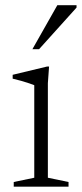

<svg xmlns="http://www.w3.org/2000/svg" viewBox="-20 -700 307 720"><path d="M164 -450.5 159.5 -388V-33.5L237 -17.5V0H31.5V-17.5L108.5 -33.5V-380.5Q103 -383 89.5 -387.5Q76 -392 59.5 -396.8Q43 -401.5 27.5 -405V-419.5L156.5 -450.5ZM101.5 -515.5 195 -680.5H267V-671.5L126.5 -515.5Z"/></svg>

Font: Newsreader 16pt Light
Style: Regular
Weight: 300
Designer: Hugues Gentile
Foundry: Production Type
Version: Version 1.003